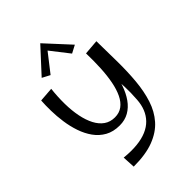

<svg xmlns="http://www.w3.org/2000/svg" viewBox="-295 -1165 1326 1326"><g transform="rotate(-45 368.0 -502.5)"><path d="M637 -768Q639 -664 640 -565Q641 -466 633 -377.5Q625 -289 601 -215Q577 -141 529.5 -87Q482 -33 403.5 -3Q325 27 207 27L202 -66Q271 -59 325.5 -64.5Q380 -70 421 -87.5Q462 -105 489.5 -133.5Q517 -162 532 -199.5Q547 -237 550 -283Q555 -351 552.5 -408Q550 -465 545 -519Q540 -573 534.5 -631Q529 -689 527 -759ZM340 -242Q278 -242 233.5 -267Q189 -292 159 -334Q129 -376 111 -429Q93 -482 85 -539Q77 -596 76 -650Q75 -704 78 -748L184 -756Q176 -683 177 -616Q178 -549 189.5 -492Q201 -435 223 -393Q245 -351 278 -328Q311 -305 356 -305Q399 -305 429.5 -327.5Q460 -350 480 -391.5Q500 -433 511 -490Q522 -547 525.5 -615Q529 -683 527 -759L584 -691Q584 -616 575 -548.5Q566 -481 547 -425Q528 -369 499 -328Q470 -287 430.5 -264.5Q391 -242 340 -242ZM248 -826 191 -856 353 -1032 365 -976ZM458 -826 341 -976 353 -1032 515 -856Z"/></g></svg>

Font: Marhey Light
Style: Regular
Weight: 300
Designer: Nur Syamsi & Bustanul Arifin
Foundry: Namelatype
Version: Version 1.000